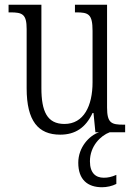

<svg xmlns="http://www.w3.org/2000/svg" viewBox="-20 -556 566 807"><path d="M233 10C296 10 340 -19 369 -81H373L381 0H396C355 14 309 63 309 128C309 199 348 231 409 231C429 231 452 226 469 217V179C448 188 434 191 416 191C382 191 358 171 358 122C358 58 403 14 441 0H506V-32H499C449 -32 430 -38 430 -104V-536H295V-504H300C352 -504 369 -497 369 -426V-210C369 -111 332 -35 251 -35C178 -35 154 -88 154 -186V-536H16V-504H23C74 -504 92 -497 92 -434V-185C92 -47 141 10 233 10Z"/></svg>

Font: Noto Serif Devanagari Condensed Light
Style: Regular
Weight: 300
Width: 3
Designer: Universal Thirst, Indian Type Foundry and the Monotype Design Team
Foundry: Monotype Imaging Inc.
Version: Version 2.004